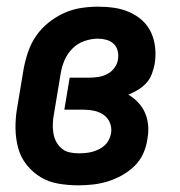

<svg xmlns="http://www.w3.org/2000/svg" viewBox="-20 -548 540 576"><path d="M215 8Q185 8 155.5 3Q126 -2 102 -16.5Q78 -31 60 -53.5Q42 -76 34.5 -104Q27 -132 26.5 -162Q26 -192 31 -222L51 -342Q56 -368 64.5 -393Q73 -418 88.5 -440.5Q104 -463 126 -480.5Q148 -498 172.5 -509Q197 -520 223 -524Q249 -528 274 -528Q299 -528 323 -524.5Q347 -521 368.5 -511.5Q390 -502 407 -486.5Q424 -471 433.5 -450Q443 -429 445.5 -405Q448 -381 444 -356Q441 -341 435.5 -326Q430 -311 419 -299Q408 -287 394 -278.5Q380 -270 365 -264Q382 -254 395 -240Q408 -226 415.5 -208.5Q423 -191 424.5 -170.5Q426 -150 422 -130Q419 -108 409.5 -87Q400 -66 383 -49.5Q366 -33 345 -21.5Q324 -10 302.5 -3.5Q281 3 259 5.5Q237 8 215 8ZM217 -88Q226 -88 236.5 -89Q247 -90 256.5 -92.5Q266 -95 275.5 -99.5Q285 -104 293 -111Q301 -118 306 -127.5Q311 -137 313 -147Q316 -164 310 -179Q304 -194 291.5 -203Q279 -212 263 -215.5Q247 -219 230 -219H173L189 -315H246Q260 -315 274 -317Q288 -319 301 -325.5Q314 -332 323 -344Q332 -356 334 -370Q336 -383 333 -395.5Q330 -408 321 -416.5Q312 -425 299.5 -428.5Q287 -432 274 -432Q254 -432 233.5 -425Q213 -418 197.5 -402.5Q182 -387 173.5 -367Q165 -347 162 -327L142 -207Q139 -192 138.5 -177.5Q138 -163 140 -149.5Q142 -136 148 -124Q154 -112 164.5 -103Q175 -94 188.5 -91Q202 -88 217 -88Z"/></svg>

Font: Iosevka SS18
Style: Bold Italic
Weight: 700
Italic angle: -9°
Monospace: yes
Designer: Belleve Invis
Foundry: Belleve Invis
Version: Version 25.1.1; ttfautohint (v1.8.4)